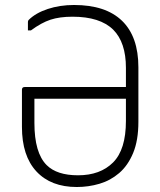

<svg xmlns="http://www.w3.org/2000/svg" viewBox="-20 -740 640 770"><path d="M277 -720Q404 -720 469.5 -656.5Q535 -593 535 -470V-252Q535 -177 514 -126.5Q493 -76 458 -46Q423 -16 379 -3Q335 10 288 10Q184 10 126 -52.5Q68 -115 68 -231V-380Q68 -391 79 -391H485V-468Q485 -570 434 -621Q381 -673 271 -673Q219 -673 182.5 -661Q146 -649 104 -618H92V-652Q92 -657 95 -660Q123 -688 171.5 -704Q220 -720 277 -720ZM293 -37Q382 -37 433.5 -88.5Q485 -140 485 -255V-344H118V-247Q118 -127 167 -78Q208 -37 293 -37Z"/></svg>

Font: Recursive Mn Lnr St Lt
Style: Regular
Weight: 300
Monospace: yes
Version: Version 1.079;hotconv 1.0.112;makeotfexe 2.5.65598; ttfautoh